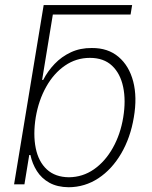

<svg xmlns="http://www.w3.org/2000/svg" viewBox="-20 -748 615 779"><path d="M172.9 -689 157.2 -727.5H516.1L509.8 -689ZM258.8 11.7Q212.4 11.2 180.4 -6.6Q148.4 -24.4 129.6 -54.2Q110.8 -84 103.5 -119.1H98.6L79.1 0H37.1L157.2 -727.5H200.7L150.9 -423.8H155.3Q173.3 -459 201.4 -488.5Q229.5 -518.1 267.6 -535.9Q305.7 -553.7 352.5 -553.2Q418 -553.7 460.9 -517.3Q503.9 -481 520.5 -417.2Q537.1 -353.5 522.9 -271.5Q509.3 -189.5 471.7 -125.2Q434.1 -61 379.4 -24.9Q324.7 11.2 258.8 11.7ZM259.8 -28.8Q315.4 -29.3 361.1 -61Q406.7 -92.8 437.7 -147.9Q468.8 -203.1 480 -272Q491.2 -340.3 479.7 -395Q468.3 -449.7 434.6 -481.4Q400.9 -513.2 344.7 -513.2Q289.1 -513.2 243.7 -481.9Q198.2 -450.7 167.5 -396Q136.7 -341.3 125 -272Q113.8 -202.1 125 -147Q136.2 -91.8 170.2 -60.5Q204.1 -29.3 259.8 -28.8Z"/></svg>

Font: Inter Tight ExtraLight
Style: Italic
Weight: 250
Italic angle: -9.39999°
Designer: Rasmus Andersson
Foundry: rsms
Version: Version 3.004